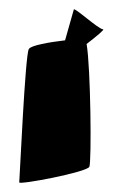

<svg xmlns="http://www.w3.org/2000/svg" viewBox="-20 -722 259 419"><path d="M22 -324C21 -318 169 -346 175 -358C180 -369 178 -574 169 -626C191 -643 209 -658 205 -658C195 -658 141 -708 141 -701L122 -634C88 -630 47 -623 43 -615C35 -605 23 -332 22 -324Z"/></svg>

Font: Ampere
Style: SuCnd
Weight: 400
Version: Version 1